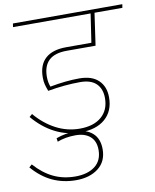

<svg xmlns="http://www.w3.org/2000/svg" viewBox="-100 -755 860 1065"><g transform="rotate(-10 330.5 -222.5)"><path d="M181 -357Q181 -325 191 -300Q282 -317 356 -317Q427 -317 464 -281.5Q501 -246 501 -185Q501 -108 451 -64.5Q401 -21 313 -21Q237 -21 170 -55Q103 -89 48 -154L64 -168Q115 -108 178 -75Q241 -42 312 -42Q390 -42 434 -80Q478 -118 478 -185Q478 -237 448 -266.5Q418 -296 357 -296Q272 -296 175 -279Q167 -300 162.5 -317Q158 -334 158 -357Q158 -428 198 -464Q238 -500 315 -500H457L481 -661H44L47 -681H663L660 -661H503L477 -480H315Q247 -480 214 -449Q181 -418 181 -357Z M14 107Q63 162 118.5 188.5Q174 215 242 215Q311 215 352 183.5Q393 152 393 92Q393 42 363 16Q333 -10 281 -10Q224 -10 178 8L175 -12Q227 -31 281 -31Q344 -31 380 0.5Q416 32 416 92Q416 161 367.5 198.5Q319 236 242 236Q170 236 109.5 208Q49 180 -2 121Z"/></g></svg>

Font: FiraGO Thin
Style: Italic
Weight: 100
Italic angle: -8°
Designer: bBox Type GmbH
Foundry: bBox Type GmbH
Version: Version 1.001